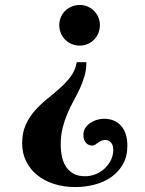

<svg xmlns="http://www.w3.org/2000/svg" viewBox="-20 -550 586 778"><path d="M324.2 164.1Q348.6 164.1 369.6 155Q390.6 146 406 130.9Q421.4 115.7 430.2 96.9Q439 78.1 439 58.1Q439 44.4 435.1 36.1Q431.2 27.8 425.8 23.7Q420.4 19.5 415.3 18.3Q410.2 17.1 408.2 17.1Q397 17.1 389.6 20.8Q382.3 24.4 376.5 28.6Q370.6 32.7 365.5 36.4Q360.4 40 353 40Q347.7 40 341.6 37.8Q335.4 35.6 330.1 30.5Q324.7 25.4 321.3 16.8Q317.9 8.3 317.9 -3.9Q317.9 -19 325.4 -31Q333 -43 345 -51.3Q356.9 -59.6 371.8 -64.2Q386.7 -68.8 400.9 -68.8Q444.8 -68.8 470.5 -40.3Q496.1 -11.7 496.1 41Q496.1 83.5 478.3 115Q460.4 146.5 431.2 167.2Q401.9 188 363.8 198Q325.7 208 285.2 208Q238.3 208 198.7 195.3Q159.2 182.6 130.6 159.4Q102.1 136.2 85.9 103.5Q69.8 70.8 69.8 30.8Q69.8 -12.7 84.5 -44.7Q99.1 -76.7 121.8 -102.3Q144.5 -127.9 171.4 -149.4Q198.2 -170.9 222.9 -192.9Q247.6 -214.8 266.4 -239.7Q285.2 -264.6 291 -297.9H330.1Q330.1 -267.6 322.3 -241.2Q314.5 -214.8 303 -190.2Q291.5 -165.5 278.1 -141.1Q264.6 -116.7 253.2 -89.8Q241.7 -63 233.9 -32.5Q226.1 -2 226.1 35.2Q226.1 64 231.7 87.6Q237.3 111.3 249.5 128.4Q261.7 145.5 280 154.8Q298.3 164.1 324.2 164.1ZM384.8 -448.2Q384.8 -430.7 378.4 -415.5Q372.1 -400.4 361.1 -389.2Q350.1 -377.9 335.2 -371.6Q320.3 -365.2 303.2 -365.2Q285.6 -365.2 270.5 -371.6Q255.4 -377.9 244.1 -389.2Q232.9 -400.4 226.6 -415.5Q220.2 -430.7 220.2 -448.2Q220.2 -465.3 226.6 -480.2Q232.9 -495.1 244.1 -506.1Q255.4 -517.1 270.5 -523.4Q285.6 -529.8 303.2 -529.8Q320.3 -529.8 335.2 -523.4Q350.1 -517.1 361.1 -506.1Q372.1 -495.1 378.4 -480.2Q384.8 -465.3 384.8 -448.2Z"/></svg>

Font: Berkshire Swash
Style: Regular
Weight: 700
Designer: Astigmatic (AOETI)
Foundry: Astigmatic (AOETI)
Version: Version 1.000